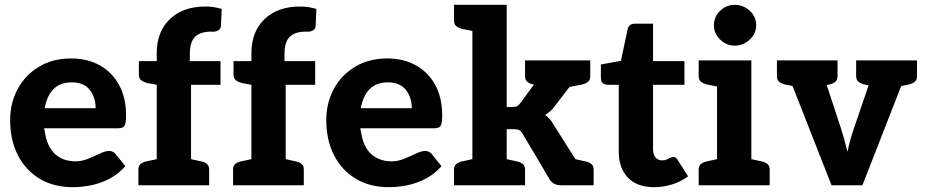

<svg xmlns="http://www.w3.org/2000/svg" viewBox="-20 -767 3829 795"><path d="M281 8Q202 8 144 -27Q86 -62 54 -124.5Q22 -187 22 -270Q22 -341 53.5 -399Q85 -457 142 -491Q199 -525 274 -525Q343 -525 394 -496Q445 -467 473.5 -414.5Q502 -362 502 -289Q502 -260 496.5 -248Q491 -236 470 -236H163Q163 -233 163.5 -230.5Q164 -228 165 -225Q174 -161 207 -130Q240 -99 293 -99Q319 -99 344.5 -109.5Q370 -120 393 -131Q416 -142 432 -142Q447 -142 458 -130L499 -79Q470 -46 433.5 -27Q397 -8 358 0Q319 8 281 8ZM165 -319H376Q376 -364 351.5 -395Q327 -426 277 -426Q229 -426 201.5 -398Q174 -370 165 -319Z M629 0V-416L590 -423Q575 -427 565 -434.5Q555 -442 555 -458V-514H629V-547Q629 -636 683.5 -688Q738 -740 830 -740Q849 -740 865 -737.5Q881 -735 898 -730L895 -661Q894 -647 884.5 -641.5Q875 -636 866 -636Q864 -636 861 -636Q858 -636 854 -636Q810 -636 788 -615Q766 -594 766 -542V-514H893V-416H771V0ZM553 0V-65Q553 -80 562 -88Q571 -96 587 -99L638 -110L651 0ZM748 0 762 -110 812 -99Q828 -96 837 -88Q846 -80 846 -65V0Z M1021 0V-416L982 -423Q967 -427 957 -434.5Q947 -442 947 -458V-514H1021V-547Q1021 -636 1075.5 -688Q1130 -740 1222 -740Q1241 -740 1257 -737.5Q1273 -735 1290 -730L1287 -661Q1286 -647 1276.5 -641.5Q1267 -636 1258 -636Q1256 -636 1253 -636Q1250 -636 1246 -636Q1202 -636 1180 -615Q1158 -594 1158 -542V-514H1285V-416H1163V0ZM945 0V-65Q945 -80 954 -88Q963 -96 979 -99L1030 -110L1043 0ZM1140 0 1154 -110 1204 -99Q1220 -96 1229 -88Q1238 -80 1238 -65V0Z M1590 8Q1511 8 1453 -27Q1395 -62 1363 -124.5Q1331 -187 1331 -270Q1331 -341 1362.5 -399Q1394 -457 1451 -491Q1508 -525 1583 -525Q1652 -525 1703 -496Q1754 -467 1782.5 -414.5Q1811 -362 1811 -289Q1811 -260 1805.5 -248Q1800 -236 1779 -236H1472Q1472 -233 1472.5 -230.5Q1473 -228 1474 -225Q1483 -161 1516 -130Q1549 -99 1602 -99Q1628 -99 1653.5 -109.5Q1679 -120 1702 -131Q1725 -142 1741 -142Q1756 -142 1767 -130L1808 -79Q1779 -46 1742.5 -27Q1706 -8 1667 0Q1628 8 1590 8ZM1474 -319H1685Q1685 -364 1660.5 -395Q1636 -426 1586 -426Q1538 -426 1510.5 -398Q1483 -370 1474 -319Z M1936 0V-747H2078V-324H2101Q2115 -324 2122 -328Q2129 -332 2136 -342L2247 -493Q2256 -506 2266.5 -511.5Q2277 -517 2294 -517H2423L2278 -329Q2270 -317 2259.5 -307.5Q2249 -298 2237 -291Q2259 -276 2274 -248L2431 0H2303Q2287 0 2275.5 -5.5Q2264 -11 2256 -24L2144 -213Q2137 -225 2129.5 -228.5Q2122 -232 2107 -232H2078V0ZM2309 -401 2219 -474V-517H2378L2343 -408ZM2340 0 2285 -123 2357 -109ZM1860 0V-65Q1860 -80 1869.5 -88Q1879 -96 1895 -99L1945 -110L1958 0ZM2056 0 2069 -110 2119 -99Q2135 -96 2144.5 -88Q2154 -80 2154 -65V0ZM1958 -747 1945 -637 1895 -647Q1879 -651 1869.5 -658.5Q1860 -666 1860 -682V-747ZM2424 -517V-452Q2424 -436 2415 -428.5Q2406 -421 2390 -417L2339 -407L2326 -517ZM2252 -517 2239 -407 2188 -417Q2172 -421 2163 -428.5Q2154 -436 2154 -452V-517ZM2340 0 2353 -110 2403 -99Q2419 -96 2428.5 -88Q2438 -80 2438 -65V0Z M2689 8Q2618 8 2580 -31.5Q2542 -71 2542 -139V-416H2495Q2484 -416 2476 -423Q2468 -430 2468 -444V-500L2551 -515L2579 -647Q2584 -669 2610 -669H2684V-514H2814V-416H2684V-149Q2684 -128 2694 -115.5Q2704 -103 2722 -103Q2733 -103 2741 -106.5Q2749 -110 2755 -113.5Q2761 -117 2768 -117Q2778 -117 2786 -105L2829 -37Q2800 -15 2763.5 -3.5Q2727 8 2689 8Z M2949 0V-517H3091V0ZM2873 0V-65Q2873 -80 2882.5 -88Q2892 -96 2908 -99L2958 -110L2971 0ZM3069 0 3082 -110 3132 -99Q3148 -96 3157.5 -88Q3167 -80 3167 -65V0ZM2971 -517 2958 -407 2908 -417Q2892 -421 2882.5 -428.5Q2873 -436 2873 -452V-517ZM3022 -578Q2988 -578 2962 -603Q2936 -628 2936 -662Q2936 -698 2962 -722.5Q2988 -747 3022 -747Q3058 -747 3084.5 -722.5Q3111 -698 3111 -662Q3111 -628 3084.5 -603Q3058 -578 3022 -578Z M3423 0 3220 -517H3338Q3353 -517 3363.5 -509.5Q3374 -502 3378 -491L3461 -239Q3469 -214 3476 -189Q3483 -164 3489 -138Q3494 -163 3501 -188Q3508 -213 3517 -239L3603 -491Q3607 -502 3617 -509.5Q3627 -517 3641 -517H3753L3551 0ZM3320 -481V-517H3395V-481ZM3589 -481V-517H3663V-481ZM3295 -517 3281 -407 3231 -417Q3215 -421 3206 -428.5Q3197 -436 3197 -452V-517ZM3448 -517V-452Q3448 -436 3439 -428.5Q3430 -421 3414 -417L3364 -407L3350 -517ZM3623 -517 3610 -407 3560 -417Q3544 -421 3534.5 -428.5Q3525 -436 3525 -452V-517ZM3777 -517V-452Q3777 -436 3768 -428.5Q3759 -421 3743 -417L3692 -407L3679 -517Z"/></svg>

Font: Aleo ExtraBold
Style: Regular
Weight: 800
Designer: Alessio Laiso
Foundry: Alessio Laiso
Version: Version 2.001;gftools[0.9.29]